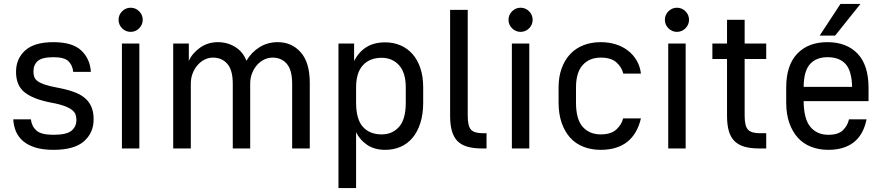

<svg xmlns="http://www.w3.org/2000/svg" viewBox="-20 -750 4460 970"><path d="M250 7Q197 7 159.5 -4.5Q122 -16 97.5 -36.5Q73 -57 61 -85Q49 -113 47 -147H136Q140 -112 164 -90.5Q188 -69 250 -69Q316 -69 341 -89.5Q366 -110 366 -144Q366 -158 362 -170.5Q358 -183 344.5 -194Q331 -205 305.5 -214.5Q280 -224 236 -232Q148 -249 104.5 -283.5Q61 -318 61 -387Q61 -453 107 -495Q153 -537 250 -537Q346 -537 390.5 -495Q435 -453 439 -387H350Q346 -422 325 -441.5Q304 -461 250 -461Q193 -461 171 -442Q149 -423 149 -389Q149 -374 153 -362Q157 -350 169.5 -340.5Q182 -331 205 -323Q228 -315 266 -308Q315 -299 350.5 -286.5Q386 -274 408.5 -255Q431 -236 442 -209.5Q453 -183 453 -147Q453 -79 404 -36Q355 7 250 7Z M596 -530H684V0H596ZM640 -589Q615 -589 597 -607Q579 -625 579 -650Q579 -675 597 -693Q615 -711 640 -711Q665 -711 683 -693Q701 -675 701 -650Q701 -625 683 -607Q665 -589 640 -589Z M855 -530H934V-442Q951 -481 990.5 -509Q1030 -537 1081 -537Q1129 -537 1168.5 -512.5Q1208 -488 1225 -443Q1250 -486 1291 -511.5Q1332 -537 1383 -537Q1454 -537 1499.5 -485.5Q1545 -434 1545 -332V0H1456V-327Q1456 -396 1429 -427.5Q1402 -459 1357 -459Q1335 -459 1314.5 -449Q1294 -439 1278.5 -421.5Q1263 -404 1253.5 -380Q1244 -356 1244 -327V0H1156V-327Q1156 -396 1128.5 -427.5Q1101 -459 1056 -459Q1034 -459 1014 -449Q994 -439 978.5 -421.5Q963 -404 953.5 -380Q944 -356 944 -327V0H855Z M1690 -530H1769V-442Q1792 -487 1830.5 -511.5Q1869 -536 1926 -536Q1968 -536 2003 -521Q2038 -506 2063.5 -477.5Q2089 -449 2103.5 -406.5Q2118 -364 2118 -308V-232Q2118 -173 2103.5 -128Q2089 -83 2063.5 -53Q2038 -23 2003 -8Q1968 7 1926 7Q1872 7 1835 -18Q1798 -43 1779 -82V200H1690ZM1908 -71Q1962 -71 1996 -109Q2030 -147 2030 -232V-308Q2030 -383 1996 -420.5Q1962 -458 1908 -458Q1848 -458 1813.5 -420.5Q1779 -383 1779 -308V-232Q1779 -147 1813.5 -109Q1848 -71 1908 -71Z M2415 0Q2372 0 2341 -9Q2310 -18 2291 -37.5Q2272 -57 2263 -88.5Q2254 -120 2254 -165V-700H2343V-165Q2343 -113 2359.5 -95Q2376 -77 2418 -77H2438V0Z M2566 -530H2654V0H2566ZM2610 -589Q2585 -589 2567 -607Q2549 -625 2549 -650Q2549 -675 2567 -693Q2585 -711 2610 -711Q2635 -711 2653 -693Q2671 -675 2671 -650Q2671 -625 2653 -607Q2635 -589 2610 -589Z M3015 7Q3056 7 3089.5 -3Q3123 -13 3148.5 -33Q3174 -53 3191.5 -83Q3209 -113 3218 -152H3128Q3121 -121 3094 -96Q3067 -71 3015 -71Q2958 -71 2924 -109Q2890 -147 2890 -232V-308Q2890 -384 2924 -421.5Q2958 -459 3015 -459Q3067 -459 3094 -435Q3121 -411 3129 -378H3218Q3214 -414 3197 -443.5Q3180 -473 3153 -494Q3126 -515 3091 -526Q3056 -537 3015 -537Q2967 -537 2927.5 -521.5Q2888 -506 2860.5 -476.5Q2833 -447 2817.5 -404.5Q2802 -362 2802 -308V-232Q2802 -174 2817.5 -129.5Q2833 -85 2860.5 -54.5Q2888 -24 2927.5 -8.5Q2967 7 3015 7Z M3356 -530H3444V0H3356ZM3400 -589Q3375 -589 3357 -607Q3339 -625 3339 -650Q3339 -675 3357 -693Q3375 -711 3400 -711Q3425 -711 3443 -693Q3461 -675 3461 -650Q3461 -625 3443 -607Q3425 -589 3400 -589Z M3815 0Q3771 0 3740.5 -9Q3710 -18 3690.5 -37.5Q3671 -57 3662 -88.5Q3653 -120 3653 -165V-452H3579V-530H3653V-650H3742V-530H3851V-452H3742V-165Q3742 -113 3759 -95Q3776 -77 3818 -77H3851V0Z M4165 7Q4117 7 4077.5 -8.5Q4038 -24 4010.5 -54.5Q3983 -85 3967.5 -129.5Q3952 -174 3952 -232V-308Q3952 -420 4007.5 -478.5Q4063 -537 4160 -537Q4257 -537 4312.5 -479Q4368 -421 4368 -306V-239H4040Q4041 -148 4074.5 -108.5Q4108 -69 4165 -69Q4216 -69 4239.5 -93Q4263 -117 4269 -147H4358Q4342 -69 4293 -31Q4244 7 4165 7ZM4161 -461Q4104 -461 4072.5 -426.5Q4041 -392 4040 -311H4285Q4283 -392 4252 -426.5Q4221 -461 4161 -461ZM4226 -730H4327L4199 -570H4121Z"/></svg>

Font: Golos UI VF
Style: Regular
Weight: 400
Designer: A.Korolkova, Vitaly Kuzmin
Foundry: ParaType Ltd
Version: Version 2.000